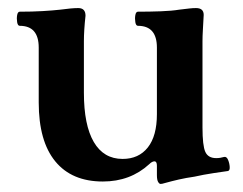

<svg xmlns="http://www.w3.org/2000/svg" viewBox="-20 -439 602 476"><path d="M378 17Q375 17 372 12Q369 7 369 -5V-28Q369 -39 363 -39Q357 -39 350 -32Q303 11 235 11Q158 11 117 -39Q76 -89 76 -185V-321Q76 -375 29 -375Q24 -375 22.5 -384Q21 -393 22.5 -401.5Q24 -410 29 -410Q60 -410 85.5 -411.5Q111 -413 129 -415Q158 -419 174 -419Q192 -419 192 -400Q190 -382 189 -366Q188 -350 188 -337V-209Q188 -129 212.5 -87Q237 -45 284 -45Q324 -45 346.5 -73.5Q369 -102 369 -156V-321Q369 -375 322 -375Q317 -375 315.5 -384Q314 -393 315.5 -401.5Q317 -410 322 -410Q351 -410 378.5 -411Q406 -412 424 -415Q441 -417 449.5 -418Q458 -419 466 -419Q485 -419 485 -402Q484 -382 483 -365.5Q482 -349 482 -337V-123Q482 -78 489 -62.5Q496 -47 516 -47Q526 -47 536 -50Q542 -51 545.5 -42.5Q549 -34 549.5 -25Q550 -16 545 -15Q537 -14 510.5 -10Q484 -6 462 -1Q441 2 423.5 6Q406 10 388 15Q385 16 382.5 16.5Q380 17 378 17Z"/></svg>

Font: Junicode SmExp
Style: Bold
Weight: 700
Width: 6
Designer: Peter S. Baker
Version: Version 2.205; ttfautohint (v1.8.4)